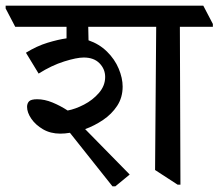

<svg xmlns="http://www.w3.org/2000/svg" viewBox="-48 -640 775 681"><path d="M166 -166Q131 -166 104.5 -181.5Q78 -197 63 -219Q48 -241 48 -261Q48 -273 55 -280.5Q62 -288 84 -288Q110 -288 138 -276.5Q166 -265 192 -248Q219 -253 250 -269Q281 -285 303 -310.5Q325 -336 325 -367Q325 -395 305 -415.5Q285 -436 249 -436Q224 -436 179.5 -422Q135 -408 89 -379L44 -453Q83 -477 121 -488.5Q159 -500 188 -504V-545H6L-28 -610V-620H673L707 -555V-545H590L592 15H582L502 -37L506 -545H265L266 -497Q304 -484 331.5 -457Q359 -430 373 -396.5Q387 -363 387 -333Q387 -294 367.5 -264.5Q348 -235 317.5 -214.5Q287 -194 254 -182L412 -21L361 21H351L200 -169Q182 -166 166 -166Z"/></svg>

Font: Tiro Devanagari Sanskrit
Style: Regular
Weight: 400
Designer: Devanagari: John Hudson & Fiona Ross. Latin: John Hudson.
Foundry: Tiro Typeworks Ltd.
Version: Version 1.52